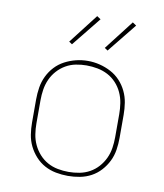

<svg xmlns="http://www.w3.org/2000/svg" viewBox="-85 -825 770 903"><g transform="rotate(10 300.0 -374.0)"><path d="M300 8Q271 8 242.5 2.5Q214 -3 189 -16.5Q164 -30 144.5 -51.5Q125 -73 112.5 -98.5Q100 -124 95.5 -152.5Q91 -181 91 -210V-320Q91 -349 95.5 -377.5Q100 -406 112.5 -432Q125 -458 144.5 -479Q164 -500 189.5 -513.5Q215 -527 243 -534Q271 -541 300 -541Q329 -541 357 -534Q385 -527 410.5 -513.5Q436 -500 455.5 -479Q475 -458 487.5 -432Q500 -406 504.5 -377.5Q509 -349 509 -320V-210Q509 -181 504.5 -152.5Q500 -124 487.5 -98.5Q475 -73 455.5 -51.5Q436 -30 411 -16.5Q386 -3 357.5 2.5Q329 8 300 8ZM300 -11Q326 -11 352 -16Q378 -21 400.5 -33.5Q423 -46 440.5 -65.5Q458 -85 469 -108.5Q480 -132 484 -158Q488 -184 488 -210V-320Q488 -346 484 -372Q480 -398 469 -422Q458 -446 440 -465.5Q422 -485 399 -497Q376 -509 350 -514Q324 -519 297 -519Q272 -519 246.5 -514Q221 -509 198.5 -496Q176 -483 158.5 -463.5Q141 -444 130.5 -420.5Q120 -397 116 -371.5Q112 -346 112 -320V-210Q112 -184 116 -158Q120 -132 131 -108.5Q142 -85 159.5 -65.5Q177 -46 199.5 -33.5Q222 -21 248 -16Q274 -11 300 -11ZM382 -605 367 -615 476 -756 494 -744ZM212 -605 197 -615 306 -756 324 -744Z"/></g></svg>

Font: Iosevka Curly Thin Extended
Style: Regular
Weight: 100
Width: 7
Monospace: yes
Designer: Belleve Invis
Foundry: Belleve Invis
Version: Version 11.1.0; ttfautohint (v1.8.3)